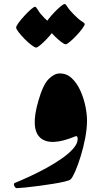

<svg xmlns="http://www.w3.org/2000/svg" viewBox="-20 -951 492 975"><path d="M283.7 -578.1Q319.3 -578.1 345.2 -553.2Q371.1 -528.3 388.2 -490.5Q405.3 -452.6 413.6 -411.9Q421.9 -371.1 421.9 -339.4Q421.9 -297.4 412.6 -249.3Q403.3 -201.2 389.6 -157Q376 -112.8 362.1 -81.1Q348.1 -49.3 338.9 -40.5Q333 -34.7 308.1 -28.8Q283.2 -22.9 248 -17.3Q212.9 -11.7 176.3 -6.8Q139.6 -2 109.9 1Q80.1 3.9 65.9 4.4Q58.1 4.9 52.7 -6.8Q47.4 -18.6 55.2 -22Q89.8 -36.1 132.1 -55.7Q174.3 -75.2 217 -98.6Q259.8 -122.1 295.4 -147.2Q331.1 -172.4 352.8 -197.5Q374.5 -222.7 374.5 -245.6Q374.5 -252.4 372.1 -256.8Q369.6 -261.2 362.8 -258.8Q235.4 -205.6 184.3 -251.7Q133.3 -297.9 175.3 -440.4Q198.7 -521.5 227.3 -549.8Q255.9 -578.1 283.7 -578.1ZM260.3 -811.5Q260.3 -805.2 248 -788.8Q235.8 -772.5 218.5 -754.2Q201.2 -735.8 185.5 -722.7Q169.9 -709.5 164.1 -709.5Q156.2 -709.5 139.6 -722.2Q123 -734.9 105.2 -752.9Q87.4 -771 74.7 -787.4Q62 -803.7 62 -811.5Q62 -818.4 74.2 -835Q86.4 -851.6 103.8 -870.6Q121.1 -889.6 136.5 -903.1Q151.9 -916.5 158.2 -916.5Q163.6 -916.5 172.9 -899.9Q182.1 -883.3 206.1 -858.9Q230 -835.4 245.1 -826.2Q260.3 -816.9 260.3 -811.5ZM410.2 -828.6Q410.2 -822.3 397.9 -805.7Q385.7 -789.1 368.4 -770.8Q351.1 -752.4 335.4 -739.3Q319.8 -726.1 314 -726.1Q306.2 -726.1 289.8 -738.8Q273.4 -751.5 255.4 -769.5Q237.3 -787.6 224.6 -804.2Q211.9 -820.8 211.9 -828.6Q211.9 -835.4 224.4 -851.8Q236.8 -868.2 253.9 -886.2Q271 -904.3 286.6 -917.5Q302.2 -930.7 308.6 -930.7Q313.5 -930.7 323 -915.3Q332.5 -899.9 356.4 -876Q379.9 -852.1 395 -843Q410.2 -834 410.2 -828.6Z"/></svg>

Font: Awami Nastaliq
Style: Bold
Weight: 700
Designer: Peter Martin, SIL International
Foundry: SIL International
Version: Version 3.100